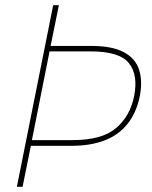

<svg xmlns="http://www.w3.org/2000/svg" viewBox="-20 -720 586 740"><path d="M260 -180Q373 -180 427.5 -226.5Q482 -273 497 -350Q513 -431 477 -476.5Q441 -522 328 -522H171L103 -180ZM519 -350Q506 -286 472 -243Q438 -200 383.5 -179Q329 -158 256 -158H99L67 0H45L185 -700H207L175 -543H332Q412 -543 457 -519Q502 -495 516 -451.5Q530 -408 519 -350Z"/></svg>

Font: Albert Sans Thin
Style: Italic
Weight: 250
Italic angle: -11.25°
Designer: Andreas Rasmussen
Foundry: a.Foundry
Version: Version 1.025